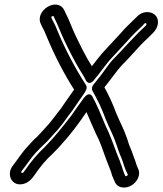

<svg xmlns="http://www.w3.org/2000/svg" viewBox="-20 -766 724 855"><path d="M623 -661C631 -667 635 -658 630 -653L620 -643C602 -626 590 -615 573 -596L552 -574C534 -555 505 -523 488 -506C466 -485 440 -443 424 -424C415 -413 406 -402 396 -389C389 -380 387 -369 392 -361C414 -323 434 -281 450 -237C468 -192 485 -164 498 -124L507 -97C512 -83 516 -73 521 -62L527 -45C532 -30 538 -9 549 11C551 15 540 21 538 18C533 7 531 1 528 -7C524 -22 521 -28 517 -39L512 -54L511 -55C496 -91 483 -132 466 -171V-172C445 -213 427 -266 404 -312C400 -319 397 -324 395 -329C395 -329 382 -368 352 -328C341 -314 305 -261 296 -249C259 -201 221 -154 182 -114C147 -81 118 -47 91 -7C81 6 83 3 81 4C76 6 73 1 76 -4C101 -35 120 -66 141 -88C150 -98 163 -110 174 -121C193 -138 205 -153 217 -166C245 -194 268 -228 288 -255C297 -266 308 -281 318 -297C331 -315 342 -332 354 -349C361 -359 371 -375 363 -387C314 -463 268 -550 233 -636C227 -652 221 -662 214 -676L209 -687C206 -693 217 -697 219 -693L224 -682C239 -653 250 -620 266 -587C285 -547 310 -497 334 -457C345 -439 354 -426 360 -413C360 -413 374 -375 403 -415C407 -421 412 -426 416 -431C434 -454 464 -495 480 -511L482 -513C500 -533 528 -562 546 -582C569 -608 588 -627 613 -650L614 -651ZM591 -693 581 -683C557 -660 535 -639 511 -611C494 -593 467 -564 447 -542C428 -522 407 -494 389 -471C362 -513 335 -569 313 -615C299 -645 288 -678 271 -710L266 -721C234 -782 133 -718 162 -659L167 -648C175 -633 179 -626 185 -610C220 -525 262 -442 310 -367C300 -352 288 -336 277 -320C265 -304 257 -290 251 -282C227 -253 206 -221 183 -198C167 -181 155 -166 144 -156C131 -145 118 -130 107 -118C78 -88 58 -55 37 -28C6 11 33 69 88 52C113 44 126 24 132 16C158 -22 182 -52 214 -81C231 -97 246 -114 259 -129C300 -175 329 -214 365 -267C382 -229 400 -183 420 -144C435 -110 447 -69 463 -30L469 -15C474 -3 475 1 479 15C484 29 488 35 491 43C504 75 542 74 565 60C589 46 610 13 594 -17C587 -30 584 -49 575 -69L569 -86C565 -99 561 -105 555 -121L547 -146C532 -191 514 -222 498 -261C483 -301 466 -340 445 -377C468 -405 498 -448 521 -474C542 -494 570 -526 587 -544L607 -566C623 -583 636 -593 653 -611L663 -621C674 -632 681 -646 683 -660C690 -712 626 -729 591 -693Z"/></svg>

Font: Blanket
Style: OutlineObl
Weight: 400
Foundry: Cannot Into Space Fonts
Version: Version 0.9